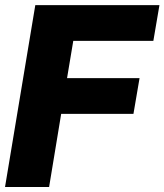

<svg xmlns="http://www.w3.org/2000/svg" viewBox="-25 -748 658 768"><path d="M-4.9 0 116.2 -727.5H612.8L588.4 -584.5H268.1L243.2 -435.5H533.2L508.8 -292.5H219.7L171.4 0Z"/></svg>

Font: Inter Tight ExtraBold
Style: Italic
Weight: 800
Italic angle: -9.39999°
Designer: Rasmus Andersson
Foundry: rsms
Version: Version 3.004